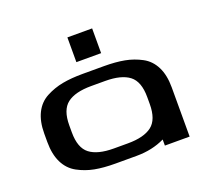

<svg xmlns="http://www.w3.org/2000/svg" viewBox="-118 -832 1057 977"><g transform="rotate(-20 410.0 -343.5)"><path d="M194 -263V-225Q194 -141 237 -108Q280 -75 367 -75H443Q530 -75 573 -108Q616 -141 616 -225V-263Q616 -347 573 -380Q530 -413 443 -413H367Q280 -413 237 -380Q194 -347 194 -263ZM750 -267V0H616V-33Q548 0 463 0H348Q285 0 237.5 -9Q190 -18 147.5 -41Q105 -64 82.5 -109.5Q60 -155 60 -221V-267Q60 -333 82.5 -378Q105 -423 147.5 -445.5Q190 -468 237.5 -477Q285 -486 348 -486H463Q526 -486 573.5 -477Q621 -468 663 -445.5Q705 -423 727.5 -378Q750 -333 750 -267ZM472 -687V-553H338V-687Z"/></g></svg>

Font: Aneo
Style: Regular
Weight: 400
Designer: Anastasios Pappas
Foundry: Anastasios Pappas
Version: Version 1.000